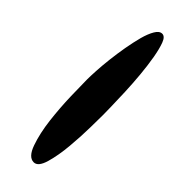

<svg xmlns="http://www.w3.org/2000/svg" viewBox="8 -471 432 432"><g transform="rotate(-45 224.5 -255.0)"><path d="M428.7 -249Q428.7 -240.2 414.6 -234.9Q400.4 -229.5 377.9 -225.6Q355.5 -221.7 328.6 -219.2Q301.8 -216.8 277.3 -215.8Q252.9 -214.8 233.4 -214.4Q213.9 -213.9 206.1 -213.9Q196.3 -213.9 166 -214.4Q135.7 -214.8 103 -217.8Q70.3 -220.7 44.9 -228Q19.5 -235.4 19.5 -249Q19.5 -265.6 47.4 -275.4Q75.2 -285.2 111.8 -289.6Q148.4 -293.9 184.1 -294.9Q219.7 -295.9 236.3 -295.9Q246.1 -295.9 264.2 -294.9Q282.2 -293.9 303.2 -291.5Q324.2 -289.1 346.7 -285.2Q369.1 -281.2 387.2 -276.4Q405.3 -271.5 417 -264.6Q428.7 -257.8 428.7 -249Z"/></g></svg>

Font: Chewy
Style: Regular
Weight: 400
Version: Version 1.001